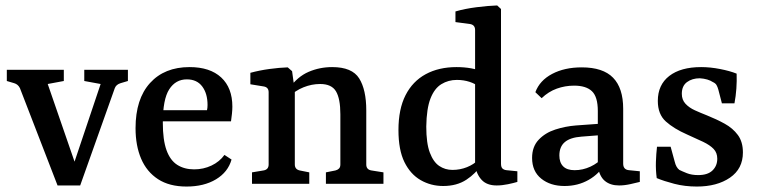

<svg xmlns="http://www.w3.org/2000/svg" viewBox="-20 -674 2779 704"><path d="M349 -366 289 -377V-418H449V-377L422 -369Q406 -364 401 -351L274 6H224ZM255 6H191L53 -351Q46 -365 32 -369L5 -377V-418H214V-377L155 -366L270 -33Z M477 -204Q477 -311 530 -369.5Q583 -428 675 -428Q750 -428 791 -390Q832 -352 832 -283Q832 -272 830.5 -257Q829 -242 827 -229H545V-270H739Q740 -275 740.5 -279Q741 -283 741 -289Q741 -331 721.5 -357Q702 -383 665 -383Q624 -383 600.5 -346.5Q577 -310 577 -224Q577 -161 590.5 -123.5Q604 -86 630 -69.5Q656 -53 692 -53Q726 -53 755.5 -67Q785 -81 803 -106L829 -89Q816 -43 772 -16.5Q728 10 664 10Q601 10 559.5 -17Q518 -44 497.5 -92Q477 -140 477 -204Z M1175 0V-42L1210 -49Q1218 -51 1223 -56Q1228 -61 1228 -71V-255Q1228 -312 1212 -339Q1196 -366 1154 -366Q1123 -366 1093 -354Q1063 -342 1038 -318L1041 -351Q1071 -393 1111.5 -410.5Q1152 -428 1198 -428Q1271 -428 1297 -386.5Q1323 -345 1323 -269V-71Q1323 -52 1342 -49L1386 -42V0ZM904 0V-42L946 -49Q965 -52 965 -71V-336Q965 -354 947 -357L898 -365V-407Q931 -416 967.5 -421Q1004 -426 1035 -427L1051 -413L1061 -340V-71Q1061 -53 1079 -49L1114 -42V0Z M1605 8Q1560 8 1522.5 -13.5Q1485 -35 1463 -79.5Q1441 -124 1441 -197Q1441 -274 1467 -325Q1493 -376 1541 -402Q1589 -428 1654 -428Q1682 -428 1707.5 -423.5Q1733 -419 1747 -413L1733 -357Q1723 -367 1701.5 -374Q1680 -381 1655 -381Q1624 -381 1598.5 -365.5Q1573 -350 1558.5 -313Q1544 -276 1543 -210Q1543 -149 1556 -114.5Q1569 -80 1590.5 -65.5Q1612 -51 1639 -51Q1667 -51 1692 -61Q1717 -71 1734 -88L1746 -71Q1725 -38 1690 -15Q1655 8 1605 8ZM1817 -641V-74Q1817 -61 1822.5 -56Q1828 -51 1837 -50L1877 -46V-7Q1864 -3 1842.5 1.5Q1821 6 1801 6Q1765 6 1746 -14.5Q1727 -35 1722 -68V-564Q1722 -583 1703 -586L1650 -593V-632Q1684 -642 1727 -647.5Q1770 -653 1803 -654Z M2050 8Q1998 8 1964.5 -19Q1931 -46 1931 -95Q1931 -136 1955 -161.5Q1979 -187 2016 -199Q2053 -211 2092 -214L2189 -221V-179L2112 -173Q2071 -170 2051 -153Q2031 -136 2031 -104Q2031 -78 2045 -64Q2059 -50 2087 -50Q2117 -50 2145 -63Q2173 -76 2189 -96L2198 -74Q2178 -37 2138.5 -14.5Q2099 8 2050 8ZM1943 -336Q1959 -379 2004.5 -403Q2050 -427 2113 -427Q2191 -427 2228 -389Q2265 -351 2265 -275V-74Q2265 -52 2286 -50L2326 -46V-7Q2314 -4 2292 1Q2270 6 2250 6Q2218 6 2198 -10.5Q2178 -27 2172 -64V-267Q2172 -319 2150.5 -339.5Q2129 -360 2085 -360Q2052 -360 2021.5 -349Q1991 -338 1966 -314Z M2388 -21Q2384 -51 2385 -80.5Q2386 -110 2389 -136H2439L2454 -81Q2459 -60 2471 -51Q2481 -46 2498.5 -39Q2516 -32 2540 -32Q2575 -32 2592.5 -49Q2610 -66 2610 -92Q2610 -114 2596.5 -128Q2583 -142 2558 -154Q2533 -166 2499 -181Q2451 -202 2421.5 -228.5Q2392 -255 2392 -304Q2392 -363 2434 -395.5Q2476 -428 2551 -428Q2584 -428 2620 -421Q2656 -414 2681 -404Q2682 -377 2680 -349Q2678 -321 2673 -295H2627L2614 -345Q2611 -356 2607 -362.5Q2603 -369 2594 -373Q2585 -379 2573 -382.5Q2561 -386 2546 -387Q2518 -387 2499 -373Q2480 -359 2480 -330Q2480 -308 2493.5 -293.5Q2507 -279 2528 -269.5Q2549 -260 2572 -251Q2607 -237 2637 -220.5Q2667 -204 2685.5 -179Q2704 -154 2704 -115Q2704 -55 2656.5 -22.5Q2609 10 2535 10Q2491 10 2452.5 0Q2414 -10 2388 -21Z"/></svg>

Font: Yrsa Medium
Style: Regular
Weight: 500
Designer: Anna Giedrys (Yrsa+Rasa design), David Brezina (Yrsa art-direction, Rasa art-direction, design)
Foundry: Rosetta Type Foundry
Version: Version 2.004